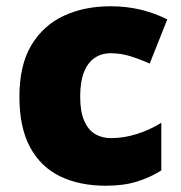

<svg xmlns="http://www.w3.org/2000/svg" viewBox="-20 -583 579 613"><path d="M318 10Q234 10 172 -20Q110 -50 76 -113Q42 -176 42 -274Q42 -375 80 -438.5Q118 -502 183.5 -532.5Q249 -563 333 -563Q384 -563 429.5 -552Q475 -541 514 -521L458 -380Q424 -395 394.5 -404Q365 -413 333 -413Q304 -413 282 -398Q260 -383 248 -352.5Q236 -322 236 -275Q236 -227 248.5 -198Q261 -169 283 -155.5Q305 -142 334 -142Q375 -142 416.5 -155Q458 -168 495 -191V-39Q461 -17 418 -3.5Q375 10 318 10Z"/></svg>

Font: Noto Sans Hebrew Thin Black
Style: Regular
Weight: 900
Version: Version 3.001